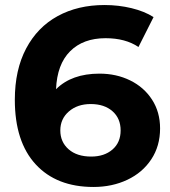

<svg xmlns="http://www.w3.org/2000/svg" viewBox="-20 -732 677 764"><path d="M617 -221Q617 -151 582 -98Q547 -45 486.5 -16.5Q426 12 352 12Q205 12 122 -78Q39 -168 39 -335Q39 -454 84 -539Q129 -624 209.5 -668Q290 -712 396 -712Q452 -712 503.5 -699.5Q555 -687 591 -664L531 -545Q479 -580 400 -580Q311 -580 259 -528Q207 -476 203 -377Q265 -439 376 -439Q443 -439 498 -412Q553 -385 585 -335.5Q617 -286 617 -221ZM460 -213Q460 -261 427.5 -289.5Q395 -318 341 -318Q288 -318 254 -288.5Q220 -259 220 -213Q220 -167 253 -138Q286 -109 343 -109Q395 -109 427.5 -137Q460 -165 460 -213Z"/></svg>

Font: Montserrat-Bold
Style: Bold
Weight: 700
Version: Version 7.200